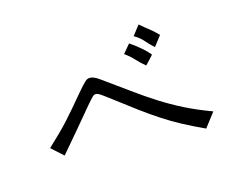

<svg xmlns="http://www.w3.org/2000/svg" viewBox="-99 -902 1199 965"><g transform="rotate(-20 500.0 -420.0)"><path d="M140 -232 84 -292Q123 -323 150.5 -345.5Q178 -368 203 -391Q228 -414 255 -440.5Q282 -467 320 -505Q337 -522 348 -532Q359 -542 366.5 -547.5Q374 -553 379 -554.5Q384 -556 390 -556Q410 -556 440 -530Q509 -471 564 -423Q619 -375 672.5 -334Q726 -293 784 -257Q842 -221 918 -185L855 -116Q792 -152 745 -183Q698 -214 655.5 -247.5Q613 -281 567 -321.5Q521 -362 460 -418Q426 -449 413 -459Q400 -469 391 -469Q386 -469 381.5 -467Q377 -465 368 -457Q359 -449 343.5 -434Q328 -419 302 -392.5Q276 -366 236.5 -327Q197 -288 140 -232ZM595 -609 637 -651Q664 -629 688 -604.5Q712 -580 726 -559Q726 -558 718.5 -551.5Q711 -545 702.5 -537Q694 -529 687 -523Q680 -517 679 -518Q657 -540 638 -564.5Q619 -589 595 -609ZM671 -677 714 -724Q730 -708 742.5 -696Q755 -684 765 -674.5Q775 -665 782.5 -656Q790 -647 798 -638L753 -589Q733 -610 715 -635Q697 -660 671 -677Z"/></g></svg>

Font: D2Coding
Style: Regular
Weight: 400
Monospace: yes
Designer: Yong-Rak Park; Jeong-Hwan Yoon; Sang-Min Lee;
Foundry: NHN Corporation
Version: Version 1.3.2; Build 20180524